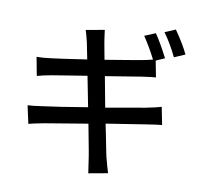

<svg xmlns="http://www.w3.org/2000/svg" viewBox="-93 -920 1142 1087"><g transform="rotate(10 478.0 -377.0)"><path d="M909.2 -690.9 847.2 -664.1Q812 -737.8 770 -794.9L831.1 -820.8Q879.9 -751.5 909.2 -690.9ZM481 -491.2 513.7 -315.9Q717.3 -351.1 737.8 -355Q804.7 -368.2 828.1 -376L848.1 -274.9Q818.8 -272.5 754.9 -262.2Q695.3 -252 531.7 -227.1Q539.6 -190.4 547.6 -148.9Q555.7 -107.4 561 -80.6Q566.4 -53.7 568.8 -43Q585.9 22 594.2 46.9L483.9 66.9Q471.7 -19.5 470.2 -25.9Q468.8 -36.1 464.1 -61.5Q459.5 -86.9 450.9 -131.3Q442.4 -175.8 436 -210Q218.3 -174.3 189.9 -168.9Q127 -157.2 101.1 -149.9L78.6 -252.9Q107.4 -253.9 169.9 -263.2Q244.6 -272.5 418 -301.3L383.8 -476.1Q336.9 -468.8 268.1 -457.5Q199.2 -446.3 184.1 -443.8Q134.3 -435.1 101.1 -425.3L81.1 -531.7Q116.2 -531.7 164.1 -538.1Q208 -543 366.2 -566.9Q356.9 -617.7 347.2 -662.1Q336.4 -707 328.6 -730L435.1 -749Q436 -742.7 439.2 -717.3Q442.4 -691.9 444.8 -679.2Q445.8 -674.3 448.2 -660.9Q450.7 -647.5 454.8 -625Q459 -602.5 462.9 -582Q498 -587.9 544.2 -595.5Q590.3 -603 621.6 -608.4Q652.8 -613.8 668.9 -616.7Q700.2 -622.1 732.9 -630.9Q700.7 -694.8 660.6 -754.9L723.1 -780.8Q754.9 -734.9 798.8 -649.9L749 -627.9L767.1 -534.2Q744.1 -532.7 689 -524.9Z"/></g></svg>

Font: Karasuma Gothic
Style: Regular
Weight: 500
Designer: Rasmus Andersson / Ryoko Nishizuka
Foundry: Genbu
Version: Version 1.00